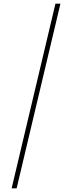

<svg xmlns="http://www.w3.org/2000/svg" viewBox="-20 -853 390 1039"><path d="M280 -833 43 166H70L307 -833Z"/></svg>

Font: Noto Sans Gurmukhi Condensed Thin
Style: Regular
Weight: 100
Width: 3
Designer: Jelle Bosma - Monotype Design Team
Foundry: Monotype Imaging Inc.
Version: Version 2.004